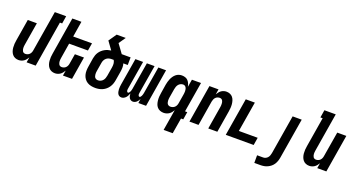

<svg xmlns="http://www.w3.org/2000/svg" viewBox="-52 -1502 4605 2483"><g transform="rotate(20 2250.0 -260.0)"><path d="M152 8Q126 8 103.5 -1.5Q81 -11 66 -29.5Q51 -48 43 -71.5Q35 -95 33 -120.5Q31 -146 32.5 -172Q34 -198 39 -223L88 -520H213L161 -206Q159 -195 158 -183Q157 -171 157.5 -159.5Q158 -148 161 -137Q164 -126 169.5 -116.5Q175 -107 185.5 -102Q196 -97 208 -97Q223 -97 238.5 -103Q254 -109 265 -121Q276 -133 282 -148Q288 -163 290 -179L382 -735H538L521 -630H490L386 0H261L273 -72Q263 -56 251 -40.5Q239 -25 223 -14Q207 -3 188.5 2.5Q170 8 152 8Z M652 8Q626 8 603.5 -1.5Q581 -11 566 -29.5Q551 -48 543 -71.5Q535 -95 533 -120.5Q531 -146 532.5 -172Q534 -198 539 -223L623 -735H748L713 -520H972L954 -415H695L661 -206Q659 -195 658 -183Q657 -171 657.5 -159.5Q658 -148 661 -137Q664 -126 669.5 -116.5Q675 -107 685.5 -102Q696 -97 708 -97Q723 -97 738.5 -103Q754 -109 765 -121Q776 -133 782 -148Q788 -163 790 -179L812 -312H937L886 0H761L773 -72Q763 -56 751 -40.5Q739 -25 723 -14Q707 -3 688.5 2.5Q670 8 652 8Z M1207 8Q1177 8 1148.5 2Q1120 -4 1096.5 -18.5Q1073 -33 1056.5 -56Q1040 -79 1032.5 -106.5Q1025 -134 1025.5 -164Q1026 -194 1031 -223L1050 -343Q1054 -365 1061.5 -386.5Q1069 -408 1082 -427.5Q1095 -447 1112.5 -463Q1130 -479 1150.5 -490.5Q1171 -502 1193 -508.5Q1215 -515 1237 -518L1158 -627Q1177 -654 1196 -681Q1215 -708 1233 -735H1358L1293 -641L1381 -520H1503L1502 -415H1441Q1450 -388 1449 -357.5Q1448 -327 1443 -297L1423 -177Q1419 -152 1410.5 -127.5Q1402 -103 1387 -80.5Q1372 -58 1351.5 -40.5Q1331 -23 1307 -12Q1283 -1 1257.5 3.5Q1232 8 1207 8ZM1208 -97Q1225 -97 1242.5 -104.5Q1260 -112 1272.5 -126.5Q1285 -141 1291.5 -158.5Q1298 -176 1301 -194L1321 -314Q1323 -327 1324 -340.5Q1325 -354 1324 -367Q1323 -380 1319 -392Q1315 -404 1309 -415H1279Q1261 -415 1242.5 -410Q1224 -405 1209 -392.5Q1194 -380 1185 -362.5Q1176 -345 1173 -326L1153 -206Q1151 -194 1150 -181.5Q1149 -169 1150.5 -157.5Q1152 -146 1155 -134.5Q1158 -123 1165.5 -114.5Q1173 -106 1184 -101.5Q1195 -97 1208 -97Z M1567 8Q1550 8 1536.5 0Q1523 -8 1516 -21.5Q1509 -35 1506 -50.5Q1503 -66 1502 -82.5Q1501 -99 1503 -115.5Q1505 -132 1507 -148L1569 -520H1675L1610 -131Q1609 -123 1608 -115Q1607 -107 1608.5 -100Q1610 -93 1614.5 -86.5Q1619 -80 1627 -80Q1635 -80 1641 -87.5Q1647 -95 1651 -102.5Q1655 -110 1657.5 -118Q1660 -126 1662 -134Q1664 -142 1665.5 -150Q1667 -158 1668 -166L1727 -520H1833L1768 -131Q1767 -123 1766 -115Q1765 -107 1766.5 -100Q1768 -93 1772.5 -86.5Q1777 -80 1785 -80Q1793 -80 1799 -87.5Q1805 -95 1809 -102.5Q1813 -110 1815.5 -118Q1818 -126 1820 -134Q1822 -142 1823.5 -150Q1825 -158 1826 -166L1885 -520H1991L1905 0H1799L1808 -59Q1802 -46 1794 -34Q1786 -22 1775.5 -12.5Q1765 -3 1751.5 2.5Q1738 8 1725 8Q1709 8 1695.5 0Q1682 -8 1674.5 -21Q1667 -34 1663.5 -49.5Q1660 -65 1660 -81Q1654 -65 1646.5 -50Q1639 -35 1627 -21.5Q1615 -8 1599 0Q1583 8 1567 8Z M2204 -97Q2219 -97 2235 -102.5Q2251 -108 2263 -120Q2275 -132 2281.5 -147.5Q2288 -163 2290 -179L2310 -299Q2312 -312 2313.5 -325Q2315 -338 2314.5 -351Q2314 -364 2311.5 -376.5Q2309 -389 2303 -399.5Q2297 -410 2286.5 -416.5Q2276 -423 2262 -423Q2245 -423 2228 -415Q2211 -407 2199.5 -392.5Q2188 -378 2182 -361Q2176 -344 2173 -326L2153 -206Q2151 -194 2150 -182Q2149 -170 2150 -158.5Q2151 -147 2154 -135.5Q2157 -124 2163.5 -115.5Q2170 -107 2180.5 -102Q2191 -97 2204 -97ZM2225 215 2273 -74Q2263 -56 2250.5 -40.5Q2238 -25 2221.5 -14Q2205 -3 2186 2.5Q2167 8 2148 8Q2122 8 2098.5 -1Q2075 -10 2059 -28.5Q2043 -47 2035.5 -70.5Q2028 -94 2025.5 -119.5Q2023 -145 2024.5 -171Q2026 -197 2031 -223L2050 -343Q2054 -364 2059.5 -385Q2065 -406 2074 -426.5Q2083 -447 2096 -466Q2109 -485 2126.5 -499.5Q2144 -514 2165 -521Q2186 -528 2207 -528Q2232 -528 2254.5 -520.5Q2277 -513 2292 -496.5Q2307 -480 2316 -459Q2325 -438 2329 -415L2347 -520H2472L2403 -105H2434L2417 0H2386L2350 215Z M2502 0 2588 -520H2713L2701 -448Q2711 -464 2723 -479.5Q2735 -495 2750.5 -506Q2766 -517 2784.5 -522.5Q2803 -528 2821 -528Q2847 -528 2870 -518.5Q2893 -509 2908 -490.5Q2923 -472 2930.5 -448.5Q2938 -425 2940.5 -399.5Q2943 -374 2941 -348Q2939 -322 2935 -297L2886 0H2761L2813 -314Q2815 -325 2815.5 -337Q2816 -349 2815.5 -360.5Q2815 -372 2812.5 -383Q2810 -394 2804 -403.5Q2798 -413 2788 -418Q2778 -423 2766 -423Q2751 -423 2735.5 -417Q2720 -411 2709 -399Q2698 -387 2692 -372Q2686 -357 2683 -341L2627 0Z M3002 0 3088 -520H3213L3144 -105H3403L3386 0Z M3473 215V110H3557Q3573 110 3589.5 102.5Q3606 95 3617.5 81.5Q3629 68 3635 51Q3641 34 3644 18L3733 -520H3858L3766 35Q3762 59 3754 83Q3746 107 3732 129Q3718 151 3697.5 168Q3677 185 3653 196Q3629 207 3604.5 211Q3580 215 3556 215Z M4152 8Q4126 8 4103.5 -1.5Q4081 -11 4066 -29.5Q4051 -48 4043 -71.5Q4035 -95 4033 -120.5Q4031 -146 4032.5 -172Q4034 -198 4039 -223L4106 -630H4075L4092 -735H4248L4161 -206Q4159 -195 4158 -183Q4157 -171 4157.5 -159.5Q4158 -148 4161 -137Q4164 -126 4169.5 -116.5Q4175 -107 4185.5 -102Q4196 -97 4208 -97Q4223 -97 4238.5 -103Q4254 -109 4265 -121Q4276 -133 4282 -148Q4288 -163 4290 -179L4347 -520H4472L4386 0H4261L4273 -72Q4263 -56 4251 -40.5Q4239 -25 4223 -14Q4207 -3 4188.5 2.5Q4170 8 4152 8Z"/></g></svg>

Font: Iosevka Term Curly Extrabold
Style: Italic
Weight: 800
Italic angle: -9°
Designer: Belleve Invis
Foundry: Belleve Invis
Version: Version 32.3.0